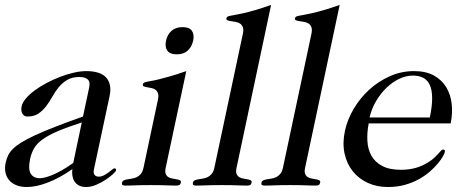

<svg xmlns="http://www.w3.org/2000/svg" viewBox="-37 -750 1908 778"><path d="M294.4 -253.9Q235.8 -234.9 198 -218.8Q160.2 -202.6 136.7 -186Q113.3 -169.4 102.1 -150.6Q90.8 -131.8 85.4 -107.9Q76.2 -64.5 87.6 -46.1Q99.1 -27.8 124.5 -27.8Q131.8 -27.8 144.8 -30.8Q157.7 -33.7 174.8 -40.8Q191.9 -47.9 213.4 -59.8Q234.9 -71.8 259.8 -89.8ZM343.3 -62Q340.8 -48.3 346.2 -41.3Q351.6 -34.2 363.8 -34.2Q374 -34.2 384 -39.6Q394 -44.9 402.3 -51Q410.6 -57.1 417 -62.5Q423.3 -67.9 426.8 -67.9Q430.2 -67.9 432.1 -65.7Q434.1 -63.5 433.1 -59.1Q432.6 -55.7 420.9 -44.7Q409.2 -33.7 391.6 -22Q374 -10.3 353 -1.2Q332 7.8 312 7.8Q293.5 7.8 281.7 1Q270 -5.9 263.9 -16.4Q257.8 -26.9 256.1 -39.8Q254.4 -52.7 256.3 -64.9Q204.1 -28.3 156.7 -10.3Q109.4 7.8 71.8 7.8Q47.4 7.8 29.3 0.5Q11.2 -6.8 0 -20Q-11.2 -33.2 -14.9 -51Q-18.6 -68.8 -14.2 -89.8Q-10.7 -106 -4.4 -119.6Q2 -133.3 15.1 -146.5Q28.3 -159.7 50 -173.1Q71.8 -186.5 105.5 -202.1Q139.2 -217.8 186.8 -236.3Q234.4 -254.9 299.3 -277.8L324.2 -395Q329.6 -418 318.6 -428Q307.6 -438 284.7 -438Q254.9 -438 235.1 -426Q215.3 -414.1 200.9 -396.5Q186.5 -378.9 174.8 -357.9Q163.1 -336.9 149.7 -319.3Q136.2 -301.8 118.7 -289.8Q101.1 -277.8 74.2 -277.8Q60.1 -277.8 53.5 -289.8Q46.9 -301.8 50.8 -319.8Q54.2 -335 68.4 -351.6Q82.5 -368.2 103.8 -383.8Q125 -399.4 151.6 -413.6Q178.2 -427.7 206.3 -438.5Q234.4 -449.2 262 -455.6Q289.6 -461.9 313 -461.9Q339.4 -461.9 359.6 -455.8Q379.9 -449.7 392.1 -437Q404.3 -424.3 408.4 -405Q412.6 -385.7 406.7 -358.9Z M679.2 -529.8Q651.4 -529.8 640.9 -544.9Q630.4 -560.1 635.7 -585Q641.1 -609.9 658 -625Q674.8 -640.1 702.6 -640.1Q730.5 -640.1 740.7 -625Q751 -609.9 745.6 -585Q740.2 -560.1 723.6 -544.9Q707 -529.8 679.2 -529.8ZM634.3 -69.8Q630.9 -54.2 634.5 -45.4Q638.2 -36.6 645.5 -32.2Q652.8 -27.8 662.1 -26.4Q671.4 -24.9 679.4 -23.4Q687.5 -22 692.4 -19.3Q697.3 -16.6 695.8 -9.8Q694.3 -2.9 689.9 -0.5Q685.5 2 677.2 2Q668 2 658.4 1.7Q648.9 1.5 637.2 1Q625.5 0.5 610.4 0.2Q595.2 0 574.7 0Q554.2 0 538.8 0.2Q523.4 0.5 511.5 1Q499.5 1.5 490 1.7Q480.5 2 471.2 2Q462.9 2 459.5 -0.5Q456.1 -2.9 457.5 -9.8Q459 -16.6 465.1 -19.3Q471.2 -22 479.7 -23.4Q488.3 -24.9 498 -26.4Q507.8 -27.8 517.1 -32.2Q526.4 -36.6 533.7 -45.4Q541 -54.2 544.4 -69.8L603 -346.2Q606.4 -362.8 603 -372.3Q599.6 -381.8 592.5 -386.7Q585.4 -391.6 576.2 -393.3Q566.9 -395 558.8 -396.5Q550.8 -397.9 545.7 -400.1Q540.5 -402.3 542 -408.2Q543 -412.6 545.9 -414.6Q548.8 -416.5 555.9 -418.2Q563 -419.9 575.2 -421.9Q587.4 -423.8 606.4 -428.5Q625.5 -433.1 652.8 -440.9Q680.2 -448.7 717.8 -461.9Z M921.4 -69.8Q918 -54.2 921.6 -45.4Q925.3 -36.6 932.6 -32.2Q939.9 -27.8 949 -26.4Q958 -24.9 966.1 -23.4Q974.1 -22 979 -19.3Q983.9 -16.6 982.4 -9.8Q981 -2.9 976.8 -0.5Q972.7 2 964.4 2Q955.1 2 945.6 1.7Q936 1.5 924.3 1Q912.6 0.5 897.5 0.2Q882.3 0 861.8 0Q841.3 0 825.9 0.2Q810.5 0.5 798.6 1Q786.6 1.5 777.1 1.7Q767.6 2 758.3 2Q750 2 746.6 -0.5Q743.2 -2.9 744.6 -9.8Q746.1 -16.6 752.2 -19.3Q758.3 -22 766.8 -23.4Q775.4 -24.9 785.2 -26.4Q794.9 -27.8 804.2 -32.2Q813.5 -36.6 820.8 -45.4Q828.1 -54.2 831.5 -69.8L947.3 -613.8Q950.7 -630.9 946.8 -640.4Q942.9 -649.9 935.1 -654.8Q927.2 -659.7 917.2 -661.4Q907.2 -663.1 898.7 -664.3Q890.1 -665.5 884.8 -667.7Q879.4 -669.9 880.4 -675.8Q881.3 -680.2 884.8 -682.4Q888.2 -684.6 895.8 -686Q903.3 -687.5 916 -689.7Q928.7 -691.9 948.5 -696.3Q968.3 -700.7 996.1 -708.7Q1023.9 -716.8 1061.5 -730Z M1199.2 -69.8Q1195.8 -54.2 1199.5 -45.4Q1203.1 -36.6 1210.4 -32.2Q1217.8 -27.8 1226.8 -26.4Q1235.8 -24.9 1243.9 -23.4Q1252 -22 1256.8 -19.3Q1261.7 -16.6 1260.3 -9.8Q1258.8 -2.9 1254.6 -0.5Q1250.5 2 1242.2 2Q1232.9 2 1223.4 1.7Q1213.9 1.5 1202.1 1Q1190.4 0.5 1175.3 0.2Q1160.2 0 1139.6 0Q1119.1 0 1103.8 0.2Q1088.4 0.5 1076.4 1Q1064.5 1.5 1054.9 1.7Q1045.4 2 1036.1 2Q1027.8 2 1024.4 -0.5Q1021 -2.9 1022.5 -9.8Q1023.9 -16.6 1030 -19.3Q1036.1 -22 1044.7 -23.4Q1053.2 -24.9 1063 -26.4Q1072.8 -27.8 1082 -32.2Q1091.3 -36.6 1098.6 -45.4Q1106 -54.2 1109.4 -69.8L1225.1 -613.8Q1228.5 -630.9 1224.6 -640.4Q1220.7 -649.9 1212.9 -654.8Q1205.1 -659.7 1195.1 -661.4Q1185.1 -663.1 1176.5 -664.3Q1168 -665.5 1162.6 -667.7Q1157.2 -669.9 1158.2 -675.8Q1159.2 -680.2 1162.6 -682.4Q1166 -684.6 1173.6 -686Q1181.2 -687.5 1193.8 -689.7Q1206.5 -691.9 1226.3 -696.3Q1246.1 -700.7 1273.9 -708.7Q1301.8 -716.8 1339.4 -730Z M1457 -250Q1449.7 -212.4 1451.7 -178.5Q1453.6 -144.5 1468.3 -118.7Q1482.9 -92.8 1512 -77.4Q1541 -62 1587.9 -62Q1620.1 -62 1646.2 -69.3Q1672.4 -76.7 1697.3 -91.8Q1712.9 -101.6 1722.9 -110.8Q1732.9 -120.1 1739.3 -127.4Q1745.6 -134.8 1750 -139.4Q1754.4 -144 1758.8 -144Q1768.1 -144 1765.1 -132.8Q1764.2 -127.9 1757.3 -115.7Q1750.5 -103.5 1737.5 -87.9Q1724.6 -72.3 1705.6 -55.4Q1686.5 -38.6 1661.4 -24.4Q1636.2 -10.3 1604.5 -1.2Q1572.8 7.8 1534.2 7.8Q1489.7 7.8 1453.1 -9Q1416.5 -25.9 1392.3 -56.2Q1368.2 -86.4 1359.1 -128.4Q1350.1 -170.4 1360.8 -220.2Q1370.6 -265.6 1396.2 -309.1Q1421.9 -352.5 1459 -386.5Q1496.1 -420.4 1542.7 -441.2Q1589.4 -461.9 1640.6 -461.9Q1689.5 -461.9 1721.9 -443.6Q1754.4 -425.3 1772 -395.3Q1789.6 -365.2 1793.5 -327.4Q1797.4 -289.6 1789.1 -250ZM1704.6 -273.9Q1714.4 -320.3 1714.1 -352.5Q1713.9 -384.8 1704.8 -405Q1695.8 -425.3 1678.2 -434.6Q1660.6 -443.8 1635.7 -443.8Q1608.9 -443.8 1581.1 -430.7Q1553.2 -417.5 1529.3 -394.5Q1505.4 -371.6 1487.1 -340.6Q1468.8 -309.6 1460.4 -273.9Z"/></svg>

Font: XB Zar
Style: Italic
Weight: 400
Italic angle: -12°
Designer: Behnam
Foundry: Irmug
Version: Version 8.005 2009